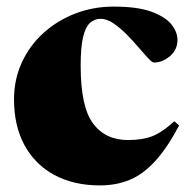

<svg xmlns="http://www.w3.org/2000/svg" viewBox="-20 -547 574 582"><path d="M324.5 -527Q397.5 -527 439.8 -511.2Q482 -495.5 500 -472.5Q518 -449.5 518 -426.5Q518 -396 495.2 -376.8Q472.5 -357.5 447 -357.5Q441 -357.5 428.5 -371Q416 -384.5 399.2 -404.2Q382.5 -424 363 -443.5Q343.5 -463 323.5 -476.5Q303.5 -490 285 -490Q267 -490 253.2 -478Q239.5 -466 232 -435.2Q224.5 -404.5 224.5 -348Q224.5 -223 262 -172.8Q299.5 -122.5 368 -122.5Q411 -122.5 440.8 -133.8Q470.5 -145 508.5 -179.5L523 -166.5Q486.5 -98 450 -58.2Q413.5 -18.5 373 -1.8Q332.5 15 283 15Q203.5 15 145 -16.5Q86.5 -48 54.5 -106.5Q22.5 -165 22.5 -246Q22.5 -306 46 -357.2Q69.5 -408.5 111.2 -446.5Q153 -484.5 207.8 -505.8Q262.5 -527 324.5 -527Z"/></svg>

Font: Newsreader Display ExtraBold
Style: Regular
Weight: 800
Designer: Hugues Gentile
Foundry: Production Type
Version: Version 1.001